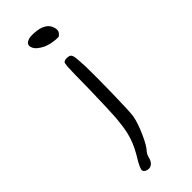

<svg xmlns="http://www.w3.org/2000/svg" viewBox="-195 -494 610 610"><g transform="rotate(-45 110.0 -188.5)"><path d="M84 -465.8Q91.8 -470.7 113.8 -469.2Q135.7 -467.8 146.5 -461.9Q168.9 -452.1 171.9 -427.7Q172.9 -418 166 -411.1Q162.1 -406.2 158.7 -405.8Q155.3 -405.3 143.6 -406.2Q113.3 -409.2 94.7 -421.9Q77.1 -432.6 73.7 -446.3Q70.3 -460 84 -465.8ZM116.2 -335.9Q121.1 -339.8 130.4 -339.8Q139.6 -339.8 144.5 -335.9Q148.4 -332 149.9 -324.2Q151.4 -316.4 153.3 -278.3Q154.3 -235.4 152.8 -157.7Q151.4 -80.1 148.4 -59.6Q144.5 -36.1 128.4 0.5Q112.3 37.1 99.6 49.8Q92.8 58.6 90.8 68.4Q86.9 85.9 74.2 91.8Q66.4 94.7 58.1 92.3Q49.8 89.8 46.9 83Q43.9 74.2 68.4 35.2Q89.8 -1 97.7 -36.1Q103.5 -63.5 106 -96.2Q108.4 -128.9 110.4 -216.8Q111.3 -299.8 112.3 -316.4Q113.3 -333 116.2 -335.9Z"/></g></svg>

Font: JasonHandwriting3
Style: Regular
Weight: 400
Version: Version 1.24.9